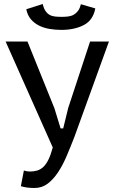

<svg xmlns="http://www.w3.org/2000/svg" viewBox="-20 -732 571 957"><path d="M251 -193 282 -92H295L320 -194L429 -525H523L351 -50Q332 -1 312.5 45Q293 91 269.5 126.5Q246 162 217.5 183.5Q189 205 152 205Q112 205 84 196L99 118Q114 123 129 123Q149 123 165.5 118Q182 113 196 100Q210 87 221.5 63.5Q233 40 243 3L8 -525H117ZM193 -712Q198 -690 207 -677Q216 -664 228 -657.5Q240 -651 255.5 -649.5Q271 -648 288 -648Q305 -648 320.5 -650Q336 -652 348 -659Q360 -666 369 -678Q378 -690 383 -711L455 -690Q444 -631 397.5 -607Q351 -583 286 -583Q255 -583 226 -588Q197 -593 173.5 -605Q150 -617 133.5 -636.5Q117 -656 111 -686Z"/></svg>

Font: PT Sans Caption
Style: Regular
Weight: 400
Designer: A.Korolkova, O.Umpeleva, V.Yefimov
Foundry: ParaType Ltd
Version: Version 2.004W OFL